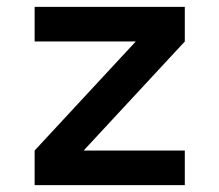

<svg xmlns="http://www.w3.org/2000/svg" viewBox="-20 -540 640 560"><path d="M81 0V-101L376 -419H81V-520H519V-419L224 -101H519V0Z"/></svg>

Font: Iosevka Fixed Extended
Style: Bold
Weight: 700
Width: 7
Monospace: yes
Designer: Belleve Invis
Foundry: Belleve Invis
Version: Version 24.1.1; ttfautohint (v1.8.4)